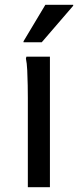

<svg xmlns="http://www.w3.org/2000/svg" viewBox="-20 -780 325 800"><path d="M96 0V-372Q96 -392 95.5 -424Q95 -456 93.5 -487Q92 -518 88 -536L90 -544H188V0ZM78 -604V-608L169 -760H285V-756L154 -604Z"/></svg>

Font: Kufam
Style: Regular
Weight: 400
Designer: Wael Morcos, Artur Schmal
Foundry: Original Type
Version: Version 1.301; ttfautohint (v1.8.3)